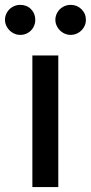

<svg xmlns="http://www.w3.org/2000/svg" viewBox="-67 -754 366 774"><path d="M63.5 -530.3H168V0H63.5ZM-46.9 -673.8Q-46.9 -690.4 -38.6 -704.3Q-30.3 -718.3 -16.1 -726.3Q-2 -734.4 14.6 -734.4Q41 -734.4 58.1 -717Q75.2 -699.7 75.2 -673.8Q75.2 -657.7 67.4 -643.8Q59.6 -629.9 45.7 -621.6Q31.7 -613.3 14.6 -613.3Q-1.5 -613.3 -15.6 -621.6Q-29.8 -629.9 -38.3 -644Q-46.9 -658.2 -46.9 -673.8ZM156.2 -673.8Q156.2 -690.4 164.6 -704.3Q172.9 -718.3 187 -726.3Q201.2 -734.4 217.8 -734.4Q243.7 -734.4 261.5 -716.8Q279.3 -699.2 279.3 -673.8Q279.3 -657.7 271 -643.8Q262.7 -629.9 248.5 -621.6Q234.4 -613.3 217.8 -613.3Q201.7 -613.3 187.5 -621.6Q173.3 -629.9 164.8 -644Q156.2 -658.2 156.2 -673.8Z"/></svg>

Font: WEMIX Pretendard Medium
Style: Regular
Weight: 500
Designer: Base glyphs from Inter by Rasmus Andersson; Hangeul glyphs from Noto Sans CJK(Source Han Sans) by Jang Soo-young and Kan
Foundry: Kil Hyung-jin
Version: Version 1.000